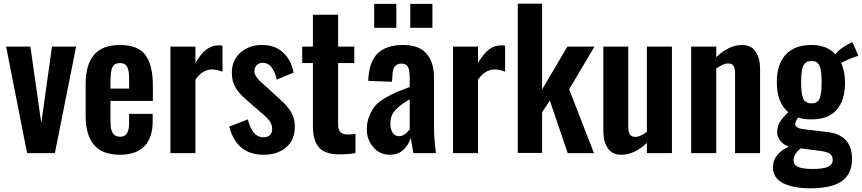

<svg xmlns="http://www.w3.org/2000/svg" viewBox="-20 -831 4679 1042"><path d="M127 0 13.2 -578.1H145L204.1 -163.1L262.2 -578.1H393.1L277.8 0Z M630.9 8.8Q535.2 8.8 490 -44.7Q444.8 -98.1 444.8 -203.1V-375Q444.8 -480.5 490.5 -533.7Q536.1 -586.9 630.9 -586.9Q729 -586.9 769.3 -532.2Q809.6 -477.5 809.6 -366.2V-283.2H579.6V-168.9Q579.6 -127 592.3 -107.9Q605 -88.9 631.8 -88.9Q657.7 -88.9 669.2 -107.4Q680.7 -126 680.7 -164.1V-212.9H808.6V-172.9Q808.6 -84 763.9 -37.6Q719.2 8.8 630.9 8.8ZM579.6 -350.1H680.7V-404.8Q680.7 -449.7 669.7 -469.2Q658.7 -488.8 630.9 -488.8Q602.1 -488.8 590.8 -467.8Q579.6 -446.8 579.6 -390.1Z M904.8 0V-578.1H1040.5V-488.8Q1069.8 -539.6 1099.9 -562.3Q1129.9 -585 1166.5 -585Q1179.7 -585 1187.5 -583V-441.9Q1153.8 -454.1 1131.8 -454.1Q1077.6 -454.1 1040.5 -397.9V0Z M1411.1 8.8Q1263.7 8.8 1224.1 -144L1325.2 -183.1Q1348.6 -85.9 1409.2 -85.9Q1432.1 -85.9 1444.6 -97.9Q1457 -109.9 1457 -130.9Q1457 -154.3 1443.4 -173.6Q1429.7 -192.9 1393.1 -223.1L1324.2 -283.2Q1280.8 -319.3 1259.5 -353.3Q1238.3 -387.2 1238.3 -436Q1238.3 -504.4 1284.9 -545.7Q1331.5 -586.9 1402.3 -586.9Q1472.2 -586.9 1516.1 -546.4Q1560.1 -505.9 1573.2 -437L1481.9 -398.9Q1473.6 -438.5 1454.6 -464.4Q1435.5 -490.2 1406.2 -490.2Q1385.3 -490.2 1372.8 -477.1Q1360.4 -463.9 1360.4 -443.8Q1360.4 -414.1 1416 -368.2L1486.3 -304.2Q1507.3 -285.6 1521 -272Q1534.7 -258.3 1549.8 -237.8Q1564.9 -217.3 1572.5 -193.8Q1580.1 -170.4 1580.1 -144Q1580.1 -70.8 1532.5 -31Q1484.9 8.8 1411.1 8.8Z M1822.3 6.8Q1743.2 6.8 1710.7 -31Q1678.2 -68.8 1678.2 -144V-488.8H1620.1V-578.1H1678.2V-751H1814.9V-578.1H1902.8V-488.8H1814.9V-155.8Q1814.9 -127 1827.6 -114Q1840.3 -101.1 1867.2 -101.1Q1891.6 -101.1 1909.2 -105V0Q1870.6 6.8 1822.3 6.8Z M2206.5 -680.2V-810.1H2326.7V-680.2ZM2010.7 -680.2V-810.1H2130.9V-680.2ZM2095.7 8.8Q2040 8.8 2005.4 -32.7Q1970.7 -74.2 1970.7 -127.9Q1970.7 -169.4 1985.1 -203.4Q1999.5 -237.3 2017.8 -258.5Q2036.1 -279.8 2072.8 -300.8Q2109.4 -321.8 2133.5 -331.8Q2157.7 -341.8 2203.6 -358.9V-409.2Q2203.6 -449.2 2194.3 -467.5Q2185.1 -485.8 2157.7 -485.8Q2111.3 -485.8 2109.9 -421.9L2107.4 -387.2L1978.5 -392.1Q1981.4 -491.7 2027.8 -539.3Q2074.2 -586.9 2168.5 -586.9Q2253.4 -586.9 2294.4 -540.5Q2335.4 -494.1 2335.4 -409.2V-142.1Q2335.4 -84.5 2345.7 0H2223.6Q2212.4 -60.5 2209.5 -83Q2197.3 -43.9 2168.7 -17.6Q2140.1 8.8 2095.7 8.8ZM2145.5 -91.8Q2163.1 -91.8 2178.7 -103.8Q2194.3 -115.7 2203.6 -129.9V-292Q2177.7 -276.9 2161.4 -265.1Q2145 -253.4 2129.2 -237.5Q2113.3 -221.7 2106 -202.9Q2098.6 -184.1 2098.6 -161.1Q2098.6 -128.9 2111.1 -110.4Q2123.5 -91.8 2145.5 -91.8Z M2438.5 0V-578.1H2574.2V-488.8Q2603.5 -539.6 2633.5 -562.3Q2663.6 -585 2700.2 -585Q2713.4 -585 2721.2 -583V-441.9Q2687.5 -454.1 2665.5 -454.1Q2611.3 -454.1 2574.2 -397.9V0Z M2790 -1V-811H2921.9V-345.2L3059.1 -578.1H3206.1L3068.8 -346.2L3203.6 0H3061L2963.9 -285.2L2921.9 -221.2V-1Z M3351.6 8.8Q3302.2 8.8 3278.3 -27.3Q3254.4 -63.5 3254.4 -118.2V-578.1H3389.6V-143.1Q3389.6 -115.7 3398.7 -101.8Q3407.7 -87.9 3429.7 -87.9Q3452.6 -87.9 3490.7 -115.2V-578.1H3626.5V0H3490.7V-55.2Q3423.3 8.8 3351.6 8.8Z M3731 0V-578.1H3867.2V-521Q3936.5 -586.9 4007.3 -586.9Q4056.6 -586.9 4080.8 -550.8Q4105 -514.6 4105 -460V0H3969.2V-433.1Q3969.2 -460.9 3960.7 -473.9Q3952.1 -486.8 3930.2 -486.8Q3905.3 -486.8 3867.2 -459V0Z M4377 190.9Q4283.7 190.9 4229.2 162.6Q4174.8 134.3 4174.8 77.1Q4174.8 4.9 4261.7 -36.1Q4231 -45.9 4214.4 -66.9Q4197.8 -87.9 4197.8 -115.2Q4197.8 -144.5 4212.4 -168.7Q4227.1 -192.9 4257.8 -222.2Q4195.8 -273.9 4195.8 -383.8Q4195.8 -482.9 4244.1 -534.9Q4292.5 -586.9 4383.8 -586.9Q4468.3 -586.9 4513.7 -536.1Q4539.1 -571.3 4606 -603L4638.7 -527.8Q4622.6 -524.4 4592 -511.7Q4561.5 -499 4544.9 -488.8Q4565.9 -444.8 4565.9 -381.8Q4565.9 -287.1 4521 -235.1Q4476.1 -183.1 4383.8 -183.1Q4340.8 -183.1 4311 -192.9Q4295.9 -170.9 4295.9 -157.2Q4295.9 -134.3 4347.7 -128.9L4464.8 -115.2Q4604 -101.1 4604 32.2Q4604 111.8 4549.6 151.4Q4495.1 190.9 4377 190.9ZM4439 -383.8Q4439 -446.8 4428.2 -473.4Q4417.5 -500 4384.8 -500Q4351.1 -500 4339.4 -473.6Q4327.6 -447.3 4327.6 -383.8Q4327.6 -323.7 4339.1 -296.9Q4350.6 -270 4383.8 -270Q4417 -270 4428 -295.7Q4439 -321.3 4439 -383.8ZM4286.6 38.1Q4286.6 63 4310.5 74.5Q4334.5 85.9 4391.6 85.9Q4445.8 85.9 4472.4 74.7Q4499 63.5 4499 37.1Q4499 13.7 4482.2 2.4Q4465.3 -8.8 4421.9 -13.2L4324.7 -25.9Q4306.2 -9.3 4296.4 5.6Q4286.6 20.5 4286.6 38.1Z"/></svg>

Font: Oswald Medium
Style: Regular
Weight: 500
Designer: Vernon Adams
Foundry: Vernon Adams
Version: Version 4.103